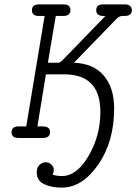

<svg xmlns="http://www.w3.org/2000/svg" viewBox="-20 -631 623 878"><path d="M33 -26Q33 -53 65 -53H100L184 -558H158Q126 -558 126 -584Q126 -611 159 -611H270Q302 -611 302 -585Q302 -558 269 -558H235L199 -344H244Q247 -344 249 -344.5Q251 -345 253 -346Q255 -347 256 -347.5Q257 -348 260 -350.5Q263 -353 264 -354Q265 -355 269 -359Q273 -363 276 -366L462 -558H451Q420 -559 420 -584Q420 -611 451 -611H552Q568 -611 575.5 -603Q583 -595 583 -585Q583 -559 552 -558H541Q526 -558 515 -547L318 -344Q407 -341 454.5 -285.5Q502 -230 502 -135Q502 17 429 122Q356 227 262 227Q215 227 181.5 211Q148 195 148 157Q148 135 160.5 123Q173 111 189 111Q204 111 215 121.5Q226 132 226 147Q226 153 221 168Q240 174 264 174Q331 174 385 82Q439 -10 439 -119Q439 -291 274 -291H190L151 -53H175Q209 -53 209 -27Q209 0 175 0H65Q33 0 33 -26Z"/></svg>

Font: CMU Typewriter Text
Style: LightOblique
Weight: 200
Italic angle: -9.46001°
Version: Version 0.7.0